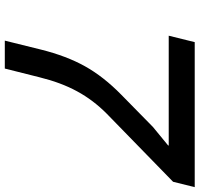

<svg xmlns="http://www.w3.org/2000/svg" viewBox="-36 -814 850 819"><g transform="rotate(90 389.5 -405.0)"><path d="M778.8 -810.1 755.9 -717.8 465.8 -435.1Q407.2 -377 369.9 -308.1Q332.5 -239.3 310.1 -147.9L272.9 0H153.8L191.9 -153.8Q219.2 -263.2 263.2 -342Q307.1 -420.9 384.8 -497.1L522 -631.8L601.1 -696.8V-699.2H132.8L160.2 -810.1Z"/></g></svg>

Font: Sinkin Sans 500 Medium Italic
Style: Regular
Weight: 500
Italic angle: -112°
Designer: Keith Bates
Foundry: K-Type
Version: Sinkin Sans (version 1.0)  by Keith Bates   •   © 2014   www